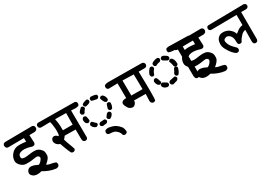

<svg xmlns="http://www.w3.org/2000/svg" viewBox="27 -1454 3521 2461"><g transform="rotate(-30 1788.0 -223.5)"><path d="M423.3 62.5Q398.4 59.6 374.5 53.7Q350.6 47.9 327.6 39.1Q282.7 22.5 241.2 -3.4Q206.1 7.8 170.9 5.4Q133.3 2.9 109.9 -18.6Q85.4 -40.5 88.4 -65.9Q91.3 -90.8 111.3 -108.9Q121.6 -118.2 135.3 -121.6Q148.9 -125 165 -122.6Q196.3 -118.2 216.3 -108.4Q234.4 -99.6 253.9 -91.3Q284.2 -106.4 304.7 -136.2Q324.7 -164.6 309.1 -181.6Q303.7 -187.5 296.9 -190.9Q290 -194.3 281 -195.1Q272 -195.8 260.7 -193.8Q225.6 -187.5 191.9 -184.1Q158.2 -180.7 116.7 -182.6Q73.7 -184.6 39.6 -220.2Q5.9 -255.4 7.8 -290.5Q8.3 -301.3 10 -311.3Q11.7 -321.3 14.4 -330.3Q17.1 -339.4 20.5 -347.2Q31.2 -370.6 55.2 -395.5Q80.1 -421.4 120.1 -432.6Q129.9 -435.1 143.8 -436.3Q157.7 -437.5 175.3 -437Q192.9 -436.5 214.1 -434.8Q235.4 -433.1 260.7 -429.7L258.8 -483.4L21.5 -481.4H20L19 -481.9L1.5 -490.7L0 -491.7L-1 -492.7Q-6.3 -500.5 -8.8 -509.8Q-11.2 -519 -10.7 -529.8V-530.8L-10.3 -531.7L-1.5 -549.3L-0.5 -551.3L1.5 -552.2L19 -560.1L20 -560.5H21.5L425.8 -564.5H427.2L428.2 -564L445.8 -555.2L447.3 -554.2L448.2 -553.2Q452.1 -547.9 454.6 -541.7Q457 -535.6 457.8 -529.3Q458.5 -522.9 458 -516.1V-515.1L457.5 -514.2L448.7 -496.6L447.8 -495.1L446.8 -494.1Q433.1 -484.9 418 -482.4H417.5H417L338.9 -481.4L343.8 -367.2V-366.7Q341.3 -347.2 328.1 -339.6Q314.9 -332 293.9 -335.9H293.5L293 -336.4Q286.6 -338.4 279.8 -340.6Q272.9 -342.8 266.1 -344.7Q259.3 -346.7 252.2 -348.4Q245.1 -350.1 238 -351.6Q231 -353 223.6 -354Q187.5 -360.4 157.2 -355Q127.4 -350.1 112.3 -336.4Q105 -330.1 101.1 -320.3Q97.2 -310.5 96.7 -297.4Q95.7 -272.9 117.2 -266.1Q141.1 -258.8 176.8 -263.2Q212.9 -267.6 244.6 -272Q277.3 -276.4 310.1 -272.5Q314.9 -272 319.8 -271Q324.7 -270 329.1 -268.6Q333.5 -267.1 337.9 -265.4Q342.3 -263.7 346.4 -261.5Q350.6 -259.3 354.7 -256.6Q358.9 -253.9 362.8 -251Q366.7 -248 370.1 -244.6Q396 -221.2 402.8 -197.8Q409.2 -175.3 405.8 -138.7Q402.3 -102.1 334 -45.4Q359.9 -30.3 389.6 -26.4Q425.3 -21.5 459 -8.3L460.4 -7.8L461.4 -6.8Q473.6 6.8 471.7 28.8V29.8L471.2 30.8L462.4 48.3L461.9 49.8L460.4 50.3Q445.3 62.5 423.8 62.5Z M918.5 -60.1 902.8 -67.9 901.9 -68.4 900.9 -69.3Q888.7 -82.5 888.7 -102.5L887.7 -247.1L726.1 -249Q712.4 -226.6 694.3 -210Q707.5 -163.1 722.7 -125Q738.8 -85 752 -41.5L752.4 -39.6L751.5 -37.1L743.7 -22.5L743.2 -22L742.2 -21Q729.5 -9.3 710.4 -11.7H709L708 -12.2L691.4 -21L689.9 -22L689 -23.9Q678.7 -43.9 669.7 -64.7Q660.6 -85.4 653.3 -106.9Q638.7 -147.5 623.5 -187Q610.4 -189.5 599.4 -196Q588.4 -202.6 578.6 -213.4Q557.6 -237.3 558.6 -262Q559.6 -286.6 575.2 -301.3Q591.3 -315.9 616.2 -310.1Q637.2 -304.7 659.2 -280.8Q667.5 -297.9 668.9 -323.7Q670.9 -356.4 668.9 -388.4Q667 -420.4 662.1 -446.8Q660.2 -458.5 657.5 -470.5Q654.8 -482.4 651.9 -493.2L517.6 -491.2H517.1H516.6Q503.4 -493.7 492.7 -502.4H492.2L491.7 -502.9Q481.4 -515.6 483.4 -535.6V-536.6L483.9 -537.6L490.7 -552.2L491.7 -554.2L493.7 -555.2L509.3 -563L510.3 -563.5H511.7L1052.7 -558.6H1054.2L1055.2 -558.1L1070.8 -550.3L1072.3 -549.3L1073.2 -548.3Q1078.1 -541.5 1080.1 -533.2Q1082 -524.9 1081.1 -515.1V-514.2L1080.6 -513.2L1073.7 -497.6L1072.8 -495.6L1070.8 -494.6Q1040 -480.5 1001.5 -485.4L959 -487.8L961.9 -87.9V-86.4L961.4 -85L953.6 -70.3L952.6 -69.3L952.1 -68.8Q947.8 -65.4 942.9 -63.2Q938 -61 932.4 -60.1Q926.8 -59.1 920.4 -59.6H919.4ZM885.7 -320.3 887.7 -491.2 726.1 -493.2Q731 -465.3 736.3 -432.6Q742.2 -396.5 741.2 -320.3Z M1397 126.5 1381.3 118.7 1378.9 117.2 1377.9 114.7Q1369.6 81.1 1347.7 56.6Q1325.7 32.7 1301.3 25.4Q1288.6 21.5 1272.9 19.5Q1257.3 17.6 1239.3 17.6H1238.8H1238.3Q1224.6 15.1 1212.9 7.8L1211.9 7.3L1211.4 6.8Q1200.7 -5.9 1203.1 -24.9V-25.9L1203.6 -26.9L1210.4 -43.5L1210.9 -44.9L1212.9 -45.9Q1240.2 -62 1272.9 -56.2Q1304.2 -50.8 1333.5 -40Q1363.3 -29.3 1394.5 0Q1426.3 29.8 1432.6 52.7Q1439.5 74.2 1441.4 98.1V100.1L1440.9 101.6L1433.1 116.2L1432.1 117.2L1431.6 117.7Q1418.9 127.9 1398.9 127H1397.9ZM1210.9 -112.3 1193.4 -122.1 1192.4 -122.6 1191.9 -123Q1187.5 -127.9 1186 -134.8Q1184.6 -141.6 1185.5 -149.4V-149.9L1186 -150.9Q1191.9 -164.6 1205.6 -170.4L1206.5 -170.9H1207.5L1268.1 -175.8H1269.5L1271 -175.3Q1284.7 -169.4 1290.5 -155.8L1291 -154.3V-153.3V-140.6V-139.6L1290.5 -138.2Q1287.6 -131.3 1282.7 -126.5Q1277.8 -121.6 1271 -118.7L1270 -118.2H1269L1214.4 -111.3H1212.9ZM1129.9 -143.1Q1106.9 -150.4 1090.3 -171.4L1089.8 -171.9L1089.4 -172.4L1077.6 -198.7L1076.7 -201.2L1077.6 -204.1L1087.4 -222.7L1088.4 -223.6L1089.4 -224.6Q1098.6 -231.4 1114.7 -230.5H1117.2L1118.7 -228.5Q1139.6 -205.6 1165 -184.1L1167 -182.6V-179.7V-167V-166L1166.5 -164.6Q1164.6 -160.2 1161.6 -156.2Q1158.7 -152.3 1154.5 -149.7Q1150.4 -147 1145.5 -145L1145 -144.5H1144.5L1132.8 -142.6H1131.3ZM1334 -146.5 1315.4 -157.2 1314.5 -157.7 1314 -158.2Q1305.2 -168 1307.6 -183.6L1308.1 -185.1L1308.6 -186L1336.9 -224.1L1337.4 -225.1L1338.4 -225.6Q1352.1 -235.8 1369.1 -233.4H1369.6L1370.6 -232.9Q1384.3 -227.1 1390.1 -213.4L1390.6 -211.9V-210.9V-198.2V-197.3L1390.1 -195.8Q1377.9 -166 1347.7 -148.4L1347.2 -147.9L1346.2 -147.5L1338.4 -145.5L1335.9 -145ZM1064.5 -239.3 1044.9 -251 1043.5 -251.5 1043 -252.4Q1027.3 -276.9 1030.3 -309.1V-310.5L1031.2 -311.5L1041 -329.1L1041.5 -330.1L1043 -331.1Q1055.2 -339.4 1070.3 -336.9H1070.8L1071.8 -336.4Q1085.4 -330.6 1091.3 -317.9L1091.8 -317.4V-316.4Q1095.7 -295.9 1100.6 -263.7V-261.7L1100.1 -260.3Q1098.1 -256.8 1096.2 -253.9Q1094.2 -251 1091.8 -248.5Q1089.4 -246.1 1086.4 -244.1Q1083.5 -242.2 1080.6 -240.7L1080.1 -240.2H1079.1L1068.4 -238.3L1066.4 -237.8ZM1398.9 -240.7Q1396.5 -241.7 1394 -243.2Q1391.6 -244.6 1389.4 -246.6Q1387.2 -248.5 1385.3 -250.7Q1383.3 -252.9 1381.8 -255.4Q1380.4 -257.8 1379.4 -260.3L1378.9 -260.7V-261.7L1377 -271.5V-272.5V-273.9Q1385.3 -303.7 1397 -332.5L1397.5 -334L1399.4 -335Q1403.3 -337.4 1407.5 -338.9Q1411.6 -340.3 1416.3 -340.8Q1420.9 -341.3 1426.3 -340.8H1427.2L1428.2 -340.3Q1431.6 -338.9 1434.6 -336.9Q1437.5 -335 1439.9 -332.5Q1442.4 -330.1 1444.3 -327.1Q1446.3 -324.2 1447.8 -320.8L1448.2 -319.3V-317.9Q1445.3 -273.4 1427.7 -247.6L1427.2 -247.1L1426.3 -246.6Q1415.5 -237.8 1400.4 -240.2H1399.9ZM1406.2 -357.4 1387.7 -368.2 1386.2 -368.7 1385.7 -370.1Q1381.3 -377 1377.2 -384.3Q1373 -391.6 1369.9 -399.4Q1366.7 -407.2 1363.8 -415.5Q1360.8 -423.8 1358.4 -432.1L1357.9 -434.1L1358.9 -436Q1359.9 -438 1361.1 -440.2Q1362.3 -442.4 1363.8 -444.3Q1365.2 -446.3 1366.7 -447.8Q1368.2 -449.2 1370.1 -450.7Q1372.1 -452.1 1374.3 -453.4Q1376.5 -454.6 1378.4 -455.6L1379.9 -456.1H1380.9H1396.5H1397.9L1399.4 -455.6Q1407.2 -451.2 1414.3 -443.8Q1421.4 -436.5 1426.8 -426.8Q1438.5 -406.7 1439.5 -380.9V-379.9L1439 -378.4Q1433.1 -364.7 1420.4 -358.9H1419.9L1419.4 -358.4L1410.6 -356.4L1408.2 -356ZM1068.4 -363.8 1049.8 -373.5 1047.9 -375 1047.4 -377 1040.5 -398.4 1039.6 -400.4 1040 -401.9Q1046.4 -424.3 1086.9 -459.5L1088.4 -460.9H1090.8H1104.5H1105.5L1106.9 -460.4Q1113.8 -457.5 1118.7 -452.6Q1123.5 -447.8 1126.5 -440.9L1127 -439.5V-438.5V-423.8V-421.4L1125 -419.9Q1118.2 -412.6 1112.5 -405.3Q1106.9 -397.9 1102.3 -390.1Q1097.7 -382.3 1094.2 -373.5L1093.3 -371.6L1090.8 -370.6L1073.2 -363.8L1070.8 -362.8ZM1146 -438Q1133.3 -443.8 1126.5 -457.5L1126 -458.5V-460V-475.6V-477.1L1127 -478.5Q1136.7 -495.6 1197.8 -509.8L1199.7 -510.3L1201.7 -509.3Q1205.1 -507.8 1208 -505.9Q1210.9 -503.9 1213.4 -501.5Q1215.8 -499 1217.8 -496.1Q1219.7 -493.2 1221.2 -489.7L1221.7 -488.3V-487.3V-473.6V-472.2L1221.2 -471.2Q1213.4 -455.1 1192.9 -448.2Q1183.6 -444.8 1172.6 -442.1Q1161.6 -439.5 1149.4 -437.5H1147.5ZM1317.4 -447.3Q1283.7 -454.1 1250.5 -461.9L1248.5 -462.4L1247.6 -464.4Q1238.3 -475.6 1239.3 -492.7V-493.7L1239.7 -494.6Q1246.6 -508.3 1259.3 -514.2L1260.7 -514.6H1261.7Q1325.2 -512.7 1343.3 -499L1344.2 -498.5V-497.6Q1353 -486.8 1350.6 -471.7V-471.2L1350.1 -470.7Q1347.2 -463.4 1342.3 -458Q1337.4 -452.6 1330.6 -449.7L1330.1 -449.2H1329.1L1319.3 -447.3H1318.4Z M1920.4 -49.3 1904.8 -57.1 1903.8 -57.6 1902.8 -58.6Q1897.5 -64.5 1894 -72Q1890.6 -79.6 1889.6 -88.4V-88.9V-89.4L1894 -193.4L1722.2 -195.3Q1722.2 -185.5 1720.5 -177Q1718.8 -168.5 1714.6 -160.9Q1710.4 -153.3 1704.6 -147Q1684.1 -124.5 1659.7 -127.4Q1636.2 -129.9 1617.7 -146Q1599.6 -161.6 1583.5 -200.2Q1565.9 -242.7 1593.3 -259.8Q1615.2 -273.9 1650.4 -272L1648.4 -491.2L1517.6 -488.3H1516.1L1515.1 -488.8L1499.5 -496.6L1498 -497.1L1497.6 -498Q1487.3 -510.7 1488.3 -531.7V-532.7L1488.8 -533.7L1496.6 -549.3L1497.6 -551.3L1499 -552.2Q1526.9 -566.4 1561.5 -564.5L2052.7 -560.5H2054.2L2055.7 -559.6L2073.2 -549.8H2074.2L2074.7 -548.8Q2085.9 -536.1 2084 -515.1V-514.2L2083.5 -513.2L2075.7 -497.6L2074.7 -496.1L2073.7 -495.1Q2069.8 -492.2 2065.4 -490.2Q2061 -488.3 2056.6 -487.1Q2052.2 -485.8 2047.4 -485.4H2046.9H1958Q1968.8 -89.4 1956.5 -60.1L1956.1 -59.1L1955.1 -58.1Q1941.4 -46.4 1922.4 -48.8H1921.4ZM1889.6 -266.6 1885.7 -486.3 1721.7 -491.2 1723.6 -267.6Z M2567.9 -38.6 2552.2 -46.4 2550.3 -47.4 2549.8 -48.8Q2536.1 -71.8 2538.1 -100.6L2535.2 -495.1Q2506.3 -495.1 2477.5 -496.1Q2444.3 -497.1 2415 -508.3L2413.6 -508.8L2412.6 -509.8Q2406.7 -516.1 2404.5 -524.4Q2402.3 -532.7 2403.3 -542.5V-543.5L2403.8 -544.4L2411.6 -561L2412.6 -563L2414.6 -564Q2442.4 -577.1 2477.1 -572.3L2736.3 -567.4H2737.8L2738.8 -566.9L2754.4 -559.1L2755.9 -558.6L2756.3 -557.6Q2767.6 -543.9 2765.6 -523.9V-522.9L2765.1 -522L2757.3 -506.3L2756.3 -504.9L2755.4 -503.9Q2749.5 -499.5 2742.9 -497.1Q2736.3 -494.6 2729 -494.1H2728.5H2608.4L2613.3 -67.4V-65.9L2612.8 -64.9L2605 -49.3L2604.5 -47.9L2603.5 -47.4Q2589.8 -36.1 2569.8 -38.1H2568.8ZM2257.8 -123.5 2239.3 -133.3 2238.3 -134.3 2237.8 -135.3Q2228.5 -146.5 2229.5 -164.6V-165.5L2230 -166.5Q2235.8 -180.2 2249.5 -186L2250.5 -186.5H2251Q2287.1 -193.4 2321.8 -201.2L2323.7 -201.7L2325.7 -200.7Q2339.4 -194.8 2345.2 -181.2L2345.7 -179.7V-178.7V-166V-164.6L2345.2 -163.6Q2335 -143.6 2315.9 -137.7L2262.2 -123L2260.3 -122.6ZM2179.7 -129.9Q2165.5 -132.3 2154.1 -137.7Q2142.6 -143.1 2133.8 -151.4Q2124.5 -159.7 2120.4 -169.7Q2116.2 -179.7 2117.2 -190.9V-191.9L2117.7 -192.9Q2123.5 -206.5 2137.2 -212.4L2138.7 -212.9H2139.6H2152.3H2153.8L2155.3 -211.9Q2193.4 -190.4 2207.5 -180.7L2208 -180.2L2208.5 -179.7Q2217.3 -169.9 2214.8 -152.3V-151.9L2214.4 -150.9Q2208.5 -137.2 2194.8 -131.3L2193.8 -130.9H2192.9L2181.2 -129.9H2180.2ZM2358.9 -194.8Q2354.5 -197.3 2350.8 -200.2Q2347.2 -203.1 2344.2 -206.5Q2341.3 -210 2339.4 -214.4L2338.9 -215.3V-216.8V-232.4V-234.4L2339.8 -235.8Q2358.9 -264.6 2372.6 -297.4L2373 -298.3L2374 -299.3Q2378.9 -303.7 2385.5 -305.2Q2392.1 -306.6 2399.4 -305.7H2399.9L2400.9 -305.2Q2405.3 -303.2 2408.9 -300.3Q2412.6 -297.4 2415.5 -293.7Q2418.5 -290 2420.4 -285.6L2421.4 -283.7L2420.9 -281.7Q2407.7 -222.7 2377.9 -195.8L2376.5 -194.3H2374H2361.3H2359.9ZM2108.9 -205.6 2089.4 -215.3 2087.9 -215.8 2087.4 -216.8Q2080.1 -225.6 2075.2 -235.1Q2070.3 -244.6 2067.6 -254.9Q2064.9 -265.1 2064.5 -276.4V-277.8L2064.9 -279.3L2074.7 -297.9L2075.7 -298.8L2076.7 -299.8Q2088.4 -308.1 2103.5 -305.7H2104L2105 -305.2Q2119.1 -299.3 2126 -276.4Q2131.3 -256.8 2141.1 -230.5L2142.1 -228.5L2141.1 -226.1Q2135.3 -212.4 2121.6 -206.5L2120.6 -206.1H2119.6L2111.8 -205.1H2110.4ZM2401.9 -304.2Q2395 -307.1 2390.1 -312Q2385.3 -316.9 2382.3 -323.7L2381.8 -324.7V-325.7Q2380.9 -333 2379.6 -340.6Q2378.4 -348.1 2376.5 -355.5Q2374.5 -362.8 2372.3 -369.9Q2370.1 -377 2367.4 -384Q2364.7 -391.1 2361.8 -397.9L2360.8 -400.4L2361.8 -402.8Q2363.8 -407.2 2366.7 -410.9Q2369.6 -414.6 2373.3 -417.5Q2377 -420.4 2381.3 -422.4L2382.8 -422.9H2383.8H2398.4H2399.9L2401.4 -421.9Q2407.2 -418.9 2412.4 -413.8Q2417.5 -408.7 2421.6 -402.1Q2425.8 -395.5 2429.2 -387.7Q2434.6 -375.5 2437 -360.1Q2439.5 -344.7 2439.5 -326.2V-325.2L2439 -323.7Q2438 -321.8 2436.8 -319.6Q2435.5 -317.4 2434.1 -315.4Q2432.6 -313.5 2431.2 -312Q2429.7 -310.5 2427.7 -309.1Q2425.8 -307.6 2423.6 -306.4Q2421.4 -305.2 2419.4 -304.2L2418 -303.7H2417H2404.3H2403.3ZM2085 -340.8 2067.4 -350.6 2065.4 -351.6 2064.9 -353.5 2058.1 -374 2057.6 -375.5V-377.4Q2063 -399.9 2075.2 -418.9Q2079.1 -425.3 2083.5 -431.4Q2087.9 -437.5 2092.5 -443.4Q2097.2 -449.2 2102.1 -455.1L2102.5 -455.6Q2112.3 -464.4 2128.9 -461.9H2129.4L2130.4 -461.4Q2134.8 -459.5 2138.4 -456.8Q2142.1 -454.1 2145 -450.7Q2147.9 -447.3 2149.9 -442.9L2150.4 -441.9V-440.4V-423.8V-421.4L2148.9 -419.9Q2121.6 -389.6 2110.4 -351.1L2109.4 -348.1L2106.9 -347.2L2090.3 -340.3L2087.4 -339.4ZM2349.6 -424.8 2293.9 -458 2293 -458.5 2292.5 -459.5Q2283.7 -470.2 2286.1 -485.4V-485.8L2286.6 -486.8Q2289.6 -493.7 2294.4 -498.5Q2299.3 -503.4 2306.2 -506.3L2307.6 -506.8H2308.6H2325.2H2326.2L2327.6 -506.3Q2332 -504.4 2336.7 -502.2Q2341.3 -500 2345.9 -497.3Q2350.6 -494.6 2355.2 -491.7Q2359.9 -488.8 2364.3 -485.8Q2368.7 -482.9 2373 -479.5Q2377.4 -476.1 2381.8 -472.2L2382.3 -471.7L2382.8 -471.2Q2389.6 -461.9 2388.7 -445.8V-444.8L2388.2 -443.8Q2387.2 -441.9 2386 -439.7Q2384.8 -437.5 2383.3 -435.5Q2381.8 -433.6 2380.4 -432.1Q2378.9 -430.7 2377 -429.2Q2375 -427.7 2372.8 -426.5Q2370.6 -425.3 2368.7 -424.3L2367.2 -423.8H2366.2H2352.5H2351.1ZM2185.5 -438.5 2168 -448.2 2167 -448.7 2166 -449.7Q2157.7 -461.4 2160.2 -477.5V-478.5L2160.6 -479L2166.5 -490.7L2167.5 -492.2L2168.5 -493.2Q2186 -504.4 2207 -511.2Q2228.5 -518.6 2252 -518.6H2252.9L2254.4 -518.1Q2258.8 -516.1 2262.5 -513.2Q2266.1 -510.3 2269 -506.6Q2272 -502.9 2273.9 -498.5L2274.4 -497.1V-496.1V-482.4V-481.4L2273.9 -480.5Q2268.1 -465.3 2252.9 -459.5L2252.4 -459H2251.5Q2219.7 -456.1 2191.4 -438.5L2188.5 -436.5Z M2923.3 62.5Q2898.4 59.6 2874.5 53.7Q2850.6 47.9 2827.6 39.1Q2782.7 22.5 2741.2 -3.4Q2706.1 7.8 2670.9 5.4Q2633.3 2.9 2609.9 -18.6Q2585.4 -40.5 2588.4 -65.9Q2591.3 -90.8 2611.3 -108.9Q2621.6 -118.2 2635.3 -121.6Q2648.9 -125 2665 -122.6Q2696.3 -118.2 2716.3 -108.4Q2734.4 -99.6 2753.9 -91.3Q2784.2 -106.4 2804.7 -136.2Q2824.7 -164.6 2809.1 -181.6Q2803.7 -187.5 2796.9 -190.9Q2790 -194.3 2781 -195.1Q2772 -195.8 2760.7 -193.8Q2725.6 -187.5 2691.9 -184.1Q2658.2 -180.7 2616.7 -182.6Q2573.7 -184.6 2539.6 -220.2Q2505.9 -255.4 2507.8 -290.5Q2508.3 -301.3 2510 -311.3Q2511.7 -321.3 2514.4 -330.3Q2517.1 -339.4 2520.5 -347.2Q2531.2 -370.6 2555.2 -395.5Q2580.1 -421.4 2620.1 -432.6Q2629.9 -435.1 2643.8 -436.3Q2657.7 -437.5 2675.3 -437Q2692.9 -436.5 2714.1 -434.8Q2735.4 -433.1 2760.7 -429.7L2758.8 -483.4L2521.5 -481.4H2520L2519 -481.9L2501.5 -490.7L2500 -491.7L2499 -492.7Q2493.7 -500.5 2491.2 -509.8Q2488.8 -519 2489.3 -529.8V-530.8L2489.7 -531.7L2498.5 -549.3L2499.5 -551.3L2501.5 -552.2L2519 -560.1L2520 -560.5H2521.5L2925.8 -564.5H2927.2L2928.2 -564L2945.8 -555.2L2947.3 -554.2L2948.2 -553.2Q2952.1 -547.9 2954.6 -541.7Q2957 -535.6 2957.8 -529.3Q2958.5 -522.9 2958 -516.1V-515.1L2957.5 -514.2L2948.7 -496.6L2947.8 -495.1L2946.8 -494.1Q2933.1 -484.9 2918 -482.4H2917.5H2917L2838.9 -481.4L2843.8 -367.2V-366.7Q2841.3 -347.2 2828.1 -339.6Q2814.9 -332 2793.9 -335.9H2793.5L2793 -336.4Q2786.6 -338.4 2779.8 -340.6Q2772.9 -342.8 2766.1 -344.7Q2759.3 -346.7 2752.2 -348.4Q2745.1 -350.1 2738 -351.6Q2731 -353 2723.6 -354Q2687.5 -360.4 2657.2 -355Q2627.4 -350.1 2612.3 -336.4Q2605 -330.1 2601.1 -320.3Q2597.2 -310.5 2596.7 -297.4Q2595.7 -272.9 2617.2 -266.1Q2641.1 -258.8 2676.8 -263.2Q2712.9 -267.6 2744.6 -272Q2777.3 -276.4 2810.1 -272.5Q2814.9 -272 2819.8 -271Q2824.7 -270 2829.1 -268.6Q2833.5 -267.1 2837.9 -265.4Q2842.3 -263.7 2846.4 -261.5Q2850.6 -259.3 2854.7 -256.6Q2858.9 -253.9 2862.8 -251Q2866.7 -248 2870.1 -244.6Q2896 -221.2 2902.8 -197.8Q2909.2 -175.3 2905.8 -138.7Q2902.3 -102.1 2834 -45.4Q2859.9 -30.3 2889.6 -26.4Q2925.3 -21.5 2959 -8.3L2960.4 -7.8L2961.4 -6.8Q2973.6 6.8 2971.7 28.8V29.8L2971.2 30.8L2962.4 48.3L2961.9 49.8L2960.4 50.3Q2945.3 62.5 2923.8 62.5Z M3434.1 -54.2 3419.4 -61 3418 -62 3417 -63.5Q3412.1 -70.8 3409.7 -78.9Q3407.2 -86.9 3407.2 -95.7L3409.2 -267.6Q3373.5 -257.3 3360.4 -245.6Q3345.2 -232.4 3323.7 -206.1Q3321.3 -203.1 3318.8 -200Q3316.4 -196.8 3314.2 -193.6Q3312 -190.4 3309.8 -187.3Q3307.6 -184.1 3305.7 -180.9Q3303.7 -177.7 3302 -174.8Q3300.3 -171.9 3298.8 -168.9Q3297.4 -166 3296.1 -163.1Q3294.9 -160.2 3293.5 -157.2L3293 -155.8L3292 -154.8Q3285.6 -148.9 3277.6 -146.7Q3269.5 -144.5 3260.3 -145.5H3258.8L3257.8 -146L3243.2 -153.8L3241.7 -154.8L3241.2 -156.2Q3236.8 -163.1 3235.1 -174.3Q3233.4 -185.5 3233.4 -201.7Q3233.4 -216.8 3231.4 -229.7Q3229.5 -242.7 3225.6 -253.9Q3222.7 -261.2 3219.2 -267.8Q3215.8 -274.4 3211.4 -280Q3207 -285.6 3201.7 -290.5Q3185.5 -305.2 3168 -309.1Q3151.4 -313 3128.4 -300.8Q3106.9 -289.6 3110.8 -262.7Q3115.2 -232.4 3133.3 -202.1Q3139.6 -192.4 3149.4 -180.2Q3159.2 -168 3172.6 -153.8Q3186 -139.6 3203.1 -123.5L3203.6 -123Q3214.4 -110.4 3211.9 -91.3V-90.3L3211.4 -89.4L3204.6 -74.7L3204.1 -73.2L3202.6 -72.3Q3188 -61 3167 -64.5H3166L3165 -64.9Q3140.6 -78.1 3113.8 -109.4Q3100.1 -125 3087.4 -144.3Q3074.7 -163.6 3062 -186.5Q3037.1 -233.9 3040 -272Q3043 -309.1 3051.3 -326.2Q3059.6 -343.3 3077.1 -359.9Q3085.9 -368.2 3096.9 -373.5Q3107.9 -378.9 3121.1 -380.9Q3146.5 -384.8 3169.9 -380.9Q3193.4 -377 3212.4 -367.7Q3218.8 -364.7 3225.3 -360.6Q3231.9 -356.4 3238.3 -351.3Q3244.6 -346.2 3251 -340.3Q3260.7 -331.1 3267.8 -322Q3274.9 -313 3279.8 -303.7Q3281.2 -300.3 3283 -296.9Q3284.7 -293.5 3286.1 -289.8Q3287.6 -286.1 3288.8 -282.7Q3290 -279.3 3291.5 -275.4Q3303.2 -284.7 3313 -292Q3322.8 -299.3 3330.8 -304.9Q3338.9 -310.5 3345.2 -315.4Q3352.1 -320.3 3361.8 -324.5Q3371.6 -328.6 3383.3 -332Q3395 -335.4 3409.2 -337.9L3408.2 -488.3L3033.2 -484.4H3032.7Q3019 -485.4 3008.8 -494.6L3008.3 -495.1Q2997.6 -506.8 3000 -525.9V-526.9L3000.5 -527.8L3007.3 -543.5L3008.3 -545.4L3010.3 -546.4L3024.9 -553.2L3025.9 -553.7H3027.3L3557.6 -561.5H3559.1L3560.5 -560.5L3576.2 -551.8H3577.1L3577.6 -550.8Q3589.4 -538.1 3586.9 -519V-517.6L3586.4 -516.6L3578.6 -502L3577.6 -501L3576.7 -500.5Q3565.9 -491.2 3552.2 -490.2H3551.8H3477.5L3478.5 -91.8Q3478.5 -86.4 3477.3 -81.3Q3476.1 -76.2 3473.9 -71.5Q3471.7 -66.9 3468.3 -62.5V-62H3467.8Q3455.1 -51.3 3436 -53.7H3435.1Z"/></g></svg>

Font: NaikaiFont
Style: SemiBold
Weight: 600
Version: Version 1.89